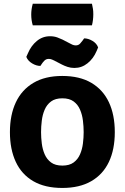

<svg xmlns="http://www.w3.org/2000/svg" viewBox="-20 -960 646 996"><path d="M193 -274.5Q193 -246 196.8 -215.8Q200.5 -185.5 211.8 -159.5Q223 -133.5 245 -117.2Q267 -101 303.5 -101Q340 -101 362 -117.2Q384 -133.5 395.2 -159.5Q406.5 -185.5 410.2 -215.8Q414 -246 414 -274.5Q414 -303.5 410.2 -334.2Q406.5 -365 395.2 -391.2Q384 -417.5 362 -433.8Q340 -450 303.5 -450Q267 -450 245 -433.8Q223 -417.5 211.8 -391.2Q200.5 -365 196.8 -334.2Q193 -303.5 193 -274.5ZM31.5 -274.5Q31.5 -364 62.2 -429.2Q93 -494.5 153.5 -530.2Q214 -566 303 -566Q393 -566 453.5 -530.5Q514 -495 544.8 -429.8Q575.5 -364.5 575.5 -274.5Q575.5 -184.5 544.8 -119.8Q514 -55 453.2 -20Q392.5 15 303 15Q213 15 152.5 -20.2Q92 -55.5 61.8 -120.5Q31.5 -185.5 31.5 -274.5ZM262 -645.5Q259 -647 250.5 -650.8Q242 -654.5 233 -654.5Q219 -654.5 210 -645Q201 -635.5 198 -630.5L189.5 -618Q168.5 -618 146.5 -631.2Q124.5 -644.5 116.5 -665L125 -684Q141.5 -723 171.2 -747.5Q201 -772 239.5 -772Q260.5 -772 277.5 -765.8Q294.5 -759.5 304.5 -754.5L344 -734Q347 -732 355.5 -728.2Q364 -724.5 373 -724.5Q387 -724.5 395.8 -734.2Q404.5 -744 408 -749L416.5 -761Q437.5 -761 459.5 -748Q481.5 -735 489 -714L481 -695Q464.5 -656 434.2 -631.8Q404 -607.5 366 -607.5Q347 -607.5 330.5 -613Q314 -618.5 301.5 -625ZM150 -828.5Q142 -855.5 142 -884.5Q142 -912 150 -940.5H457Q460.5 -924.5 462.2 -913.8Q464 -903 464 -886Q464 -856.5 457 -828.5Z"/></svg>

Font: Signika SC
Style: Regular
Weight: 300
Designer: Anna Giedryś
Foundry: Anna Giedryś
Version: Version 2.000